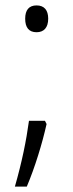

<svg xmlns="http://www.w3.org/2000/svg" viewBox="-20 -559 269 709"><path d="M73 -490C73 -457 87 -440 115 -440C142 -440 158 -457 158 -490C158 -522 143 -539 115 -539C87 -539 73 -522 73 -490ZM152 -101 146 -113H87C77 -39 61 39 35 130H79C109 59 136 -29 152 -101Z"/></svg>

Font: Noto Sans SemiCondensed Light
Style: Regular
Weight: 300
Width: 4
Designer: Monotype Design Team
Foundry: Monotype Imaging Inc.
Version: Version 2.013